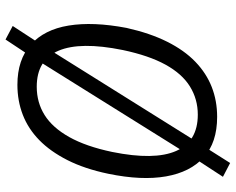

<svg xmlns="http://www.w3.org/2000/svg" viewBox="-99 -702 853 695"><g transform="rotate(90 327.5 -354.5)"><path d="M287 9Q196 9 141.5 -39.5Q87 -88 72.5 -176.5Q58 -265 81 -386Q100 -471 131 -533Q162 -595 203.5 -635Q245 -675 295 -694.5Q345 -714 403 -714Q496 -714 549.5 -665.5Q603 -617 618.5 -529Q634 -441 609 -320Q591 -234 559.5 -172Q528 -110 487 -70Q446 -30 395.5 -10.5Q345 9 287 9ZM294 -61Q351 -61 396.5 -89.5Q442 -118 476 -178.5Q510 -239 530 -334Q561 -487 526.5 -565.5Q492 -644 395 -644Q339 -644 293 -615.5Q247 -587 214 -527Q181 -467 161 -372Q130 -219 163.5 -140Q197 -61 294 -61ZM123 52 74 26 136 -69 159 -106 490 -635 513 -671 570 -761 620 -735 558 -640 535 -603 204 -73 182 -37Z"/></g></svg>

Font: Nunito Sans 10pt Condensed
Style: Italic
Weight: 400
Width: 3
Italic angle: -9°
Designer: Vernon Adams
Foundry: Vernon Adams
Version: Version 3.101;gftools[0.9.27]